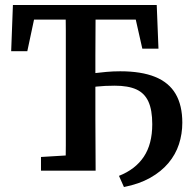

<svg xmlns="http://www.w3.org/2000/svg" viewBox="-20 -687 783 773"><path d="M25 -481 32 -667H611L618 -491H553L516 -655L568 -608H75L127 -655L90 -481ZM244 0Q245 -51 245 -102Q245 -153 245 -205Q245 -257 245 -309V-359Q245 -410 245 -461.5Q245 -513 245 -564.5Q245 -616 244 -667H365Q365 -616 364.5 -565Q364 -514 364 -463Q364 -412 364 -361V-309Q364 -258 364 -206Q364 -154 364.5 -103Q365 -52 365 0ZM479 66 459 21Q525 -5 559 -56Q593 -107 593 -187Q593 -244 577.5 -278Q562 -312 529 -327Q496 -342 442 -342Q402 -342 369.5 -338.5Q337 -335 308 -328V-385Q331 -389 356 -392Q381 -395 408 -397.5Q435 -400 464 -400Q549 -400 604.5 -377.5Q660 -355 687 -309Q714 -263 714 -193Q714 -148 700.5 -106.5Q687 -65 658 -30.5Q629 4 584.5 29Q540 54 479 66ZM145 0V-55L277 -63H292V0Z"/></svg>

Font: Source Serif 4 Medium
Style: Regular
Weight: 500
Designer: Frank Grießhammer
Foundry: Adobe Systems Incorporated
Version: Version 4.004;hotconv 1.0.116;makeotfexe 2.5.65601